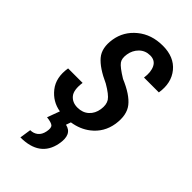

<svg xmlns="http://www.w3.org/2000/svg" viewBox="-237 -598 878 878"><g transform="rotate(45 202.0 -159.5)"><path d="M256.3 -538.1Q329.1 -538.1 367.2 -491.7Q405.3 -445.3 394 -374H297.9Q303.7 -414.1 291 -439.9Q278.3 -465.8 246.6 -465.8Q215.3 -465.8 193.8 -444.8Q172.9 -423.8 168 -393.6Q163.1 -363.3 174.8 -347.7Q186.5 -331.1 234.4 -301.8Q306.6 -271.5 335.9 -234.4Q365.2 -197.3 355.5 -132.8Q345.2 -68.4 294.9 -29.3Q257.8 -0.5 206.5 7.3L198.2 30.8Q251 42 236.8 114.7Q216.3 219.2 91.8 219.2L100.1 164.1Q121.1 164.1 136.7 151.9Q152.3 139.6 157.2 114.3Q162.1 88.9 153.3 80.1Q143.6 71.3 112.8 67.9L135.3 7.3Q81.1 -1.5 46.4 -45.4Q11.7 -89.4 22.9 -158.2H116.7Q109.4 -106.4 127.9 -84Q146.5 -61.5 179.7 -61.5Q212.9 -61.5 234.4 -81.1Q255.9 -100.6 260.7 -132.8Q265.6 -164.6 252.9 -184.6Q239.3 -204.6 193.8 -231Q123.5 -262.7 93.8 -297.9Q64 -333 73.7 -394.5Q83.5 -456.1 133.3 -497.1Q183.1 -538.1 256.3 -538.1Z"/></g></svg>

Font: RobotoCondensed-Italic
Style: Italic
Weight: 400
Designer: Google
Version: Version 1.200311; 2013